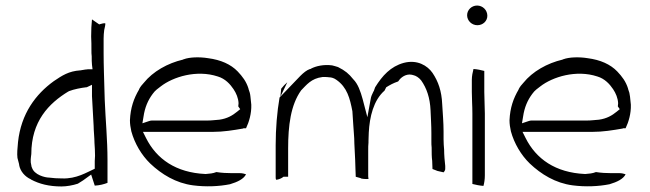

<svg xmlns="http://www.w3.org/2000/svg" viewBox="-20 -689 2345 693"><path d="M43 -119C45 -111 47 -104 49 -96V-94C53 -70 71 -51 91 -42L92 -41C122 -25 157 -16 202 -16C220 -16 243 -20 261 -26C267 -30 274 -34 280 -38L309 -59L322 -19C340 -20 355 -24 368 -29V-111C368 -184 361 -255 358 -329L357 -363C356 -405 354 -452 354 -497V-550C354 -562 355 -570 356 -579V-580C358 -590 361 -600 360 -605C355 -606 345 -603 338 -601L312 -619C310 -601 309 -581 309 -557C310 -541 310 -524 310 -508C310 -500 310 -493 311 -486V-484C311 -474 311 -464 312 -455L314 -439H297C295 -439 294 -438 288 -438C282 -437 275 -436 270 -435H269C228 -432 205 -417 174 -396C109 -349 56 -279 45 -176C43 -155 41 -134 43 -119ZM91 -103V-104C90 -117 93 -129 93 -133C93 -251 156 -316 227 -359H228L229 -360C247 -367 273 -372 291 -374H293L312 -383V-342C314 -305 316 -271 318 -234V-233C318 -218 321 -191 321 -173C322 -159 323 -143 323 -127L322 -108V-80C293 -67 256 -43 204 -45C188 -45 171 -46 157 -48C144 -48 103 -57 95 -85L94 -86V-87C93 -93 92 -98 91 -103Z M449 -255C449 -241 451 -229 454 -215C466 -171 491 -129 522 -99C563 -60 615 -28 677 -20C723 -14 770 -16 810 -24C837 -32 860 -43 868 -60C862 -62 854 -64 847 -64H818C798 -64 780 -65 761 -68C749 -63 736 -62 723 -61H721C615 -66 545 -115 507 -191L496 -213H747C787 -213 822 -219 857 -225L859 -226H868C879 -249 888 -279 887 -311L884 -340C883 -350 881 -358 877 -368V-369C869 -395 855 -413 838 -431C813 -457 777 -473 731 -479C700 -484 664 -483 643 -475H642L641 -474C585 -461 532 -431 499 -390C493 -384 486 -375 482 -367V-366C463 -334 451 -300 449 -255ZM494 -244 498 -268C503 -302 514 -327 531 -350C540 -363 551 -370 560 -377C605 -412 690 -438 766 -413C793 -405 811 -385 823 -367C833 -352 840 -335 841 -317V-316C841 -312 840 -309 840 -305L847 -295L836 -286C819 -272 800 -261 772 -257L749 -255C741 -254 733 -254 726 -254H532C526 -254 523 -254 518 -252Z M975 -49C975 -46 975 -43 977 -40C986 -41 998 -46 1003 -51H1020V-153C1020 -235 1029 -310 1067 -363C1086 -382 1103 -406 1144 -411H1155C1158 -411 1160 -411 1168 -410C1176 -410 1186 -407 1194 -401C1233 -374 1243 -334 1252 -287V-286L1255 -240C1256 -216 1259 -197 1259 -171C1260 -151 1261 -130 1262 -110V-109C1262 -98 1263 -89 1263 -78C1263 -70 1264 -62 1264 -51L1282 -46L1283 -45C1285 -44 1299 -42 1310 -43C1310 -45 1309 -49 1309 -52V-148C1309 -157 1309 -165 1310 -174V-180C1310 -191 1311 -200 1311 -209V-210C1314 -267 1328 -327 1368 -362L1374 -374C1387 -382 1399 -389 1417 -395C1424 -406 1438 -419 1457 -420C1457 -420 1465 -420 1471 -418C1481 -416 1492 -409 1500 -399C1520 -371 1532 -336 1534 -291C1535 -263 1537 -238 1537 -208V-181C1537 -171 1537 -164 1538 -156V-154C1538 -138 1538 -122 1540 -108V-107L1541 -79C1547 -77 1551 -75 1559 -72L1581 -67C1584 -70 1588 -76 1587 -82V-90C1585 -106 1583 -131 1583 -149C1582 -160 1581 -174 1581 -186V-214C1581 -247 1578 -280 1576 -314C1574 -360 1562 -395 1541 -426C1523 -452 1486 -475 1437 -462C1390 -449 1360 -416 1334 -374L1329 -360L1328 -359C1323 -349 1319 -340 1318 -332L1306 -266L1289 -331C1281 -360 1272 -386 1255 -403C1239 -423 1226 -434 1200 -447C1193 -449 1184 -452 1179 -453C1149 -457 1121 -451 1102 -441L1101 -440H1099C1087 -436 1075 -426 1064 -415L989 -337C980 -285 975 -225 975 -165ZM992 -340 1017 -392C1009 -385 1002 -378 995 -369Z M1666 -634C1666 -614 1683 -598 1703 -598C1723 -598 1739 -613 1739 -632C1739 -653 1722 -669 1702 -669C1682 -669 1666 -653 1666 -634ZM1683 -357C1683 -331 1685 -308 1685 -279V-25C1697 -22 1711 -19 1725 -18C1728 -29 1730 -42 1730 -56V-279C1730 -306 1728 -329 1728 -357V-433C1717 -436 1703 -439 1689 -440C1686 -429 1683 -414 1683 -401Z M1819 -255C1819 -241 1821 -229 1824 -215C1836 -171 1861 -129 1892 -99C1933 -60 1985 -28 2047 -20C2093 -14 2140 -16 2180 -24C2207 -32 2230 -43 2238 -60C2232 -62 2224 -64 2217 -64H2188C2168 -64 2150 -65 2131 -68C2119 -63 2106 -62 2093 -61H2091C1985 -66 1915 -115 1877 -191L1866 -213H2117C2157 -213 2192 -219 2227 -225L2229 -226H2238C2249 -249 2258 -279 2257 -311L2254 -340C2253 -350 2251 -358 2247 -368V-369C2239 -395 2225 -413 2208 -431C2183 -457 2147 -473 2101 -479C2070 -484 2034 -483 2013 -475H2012L2011 -474C1955 -461 1902 -431 1869 -390C1863 -384 1856 -375 1852 -367V-366C1833 -334 1821 -300 1819 -255ZM1864 -244 1868 -268C1873 -302 1884 -327 1901 -350C1910 -363 1921 -370 1930 -377C1975 -412 2060 -438 2136 -413C2163 -405 2181 -385 2193 -367C2203 -352 2210 -335 2211 -317V-316C2211 -312 2210 -309 2210 -305L2217 -295L2206 -286C2189 -272 2170 -261 2142 -257L2119 -255C2111 -254 2103 -254 2096 -254H1902C1896 -254 1893 -254 1888 -252Z"/></svg>

Font: SolarCharger
Style: 150
Weight: 100
Designer: Mew Too
Foundry: Cannot Into Space Fonts/KineticPlasma Fonts
Version: Version 1.100